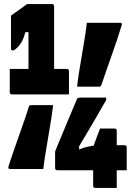

<svg xmlns="http://www.w3.org/2000/svg" viewBox="-20 -822 643 944"><path d="M359 -396Q362 -424 368.5 -466Q375 -508 383 -553.5Q391 -599 397.5 -640.5Q404 -682 407 -710H570Q583 -710 578 -697Q570 -670 557 -631Q544 -592 529 -549.5Q514 -507 500.5 -468.5Q487 -430 478 -403Q475 -396 467 -396ZM554 102H449Q438 102 438 91V15H262Q251 15 251 4V-77Q251 -78 258.5 -96Q266 -114 277.5 -142Q289 -170 302.5 -202Q316 -234 328 -263Q340 -292 348.5 -311.5Q357 -331 358 -334Q360 -339 364 -340.5Q368 -342 372 -342H502V-330Q499 -325 483.5 -298Q468 -271 446.5 -234Q425 -197 404 -161.5Q383 -126 369 -103V-87Q385 -94 402.5 -98.5Q420 -103 441 -106Q444 -117 451 -135Q458 -153 464 -169.5Q470 -186 472 -190H543Q554 -190 554 -179V-108H592Q603 -108 603 -97V15H554ZM241 -305Q238 -277 231.5 -235Q225 -193 217 -147.5Q209 -102 202.5 -60.5Q196 -19 193 9H30Q17 9 22 -4Q30 -31 43.5 -69.5Q57 -108 72 -151Q87 -194 100.5 -232.5Q114 -271 122 -298Q124 -305 133 -305ZM28 -483H120V-664H105Q97 -636 88.5 -619.5Q80 -603 64 -587Q54 -578 50.5 -576Q47 -574 43 -574Q34 -574 34 -583V-745Q43 -752 52.5 -758.5Q62 -765 72 -772Q83 -780 93 -787.5Q103 -795 113 -802H235Q246 -802 246 -791V-483H308Q319 -483 319 -472V-358H39Q28 -358 28 -369Z"/></svg>

Font: Recursive Mn Lnr St Blk
Style: Regular
Weight: 900
Monospace: yes
Version: Version 1.079;hotconv 1.0.112;makeotfexe 2.5.65598; ttfautoh